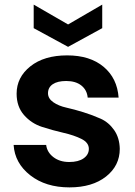

<svg xmlns="http://www.w3.org/2000/svg" viewBox="-20 -803 585 832"><path d="M499 -158Q499 -85 439.5 -38Q380 9 281 9Q178 9 111 -43.5Q44 -96 39 -175H180Q184 -143 211.5 -122Q239 -101 280 -101Q320 -101 342.5 -117Q365 -133 365 -158Q365 -185 333 -201Q301 -217 255 -227.5Q209 -238 162.5 -253Q116 -268 84 -304.5Q52 -341 52 -397Q52 -468 111.5 -515.5Q171 -563 271 -563Q370 -563 429 -513.5Q488 -464 494 -380H360Q357 -413 332.5 -432.5Q308 -452 267 -452Q229 -452 208.5 -438Q188 -424 188 -399Q188 -376 211 -360Q234 -344 268 -336.5Q302 -329 342 -316.5Q382 -304 416.5 -288.5Q451 -273 474.5 -239.5Q498 -206 499 -158ZM275 -697 423 -783V-681L275 -600L126 -681V-783Z"/></svg>

Font: SVN-Poppins SemiBold
Style: Regular
Weight: 600
Designer: Ninad Kale (Devanagari), Jonny Pinhorn (Latin)
Foundry: Indian Type Foundry
Version: Version 3.002 2017